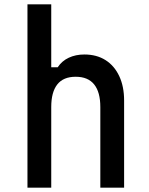

<svg xmlns="http://www.w3.org/2000/svg" viewBox="-20 -868 690 888"><path d="M107 0V-848H217V-557H247Q266 -586 298 -601Q330 -616 370 -616Q427 -616 468 -590Q509 -564 531.5 -516Q554 -468 554 -403V0H444V-373Q444 -442 415.5 -477.5Q387 -513 330 -513Q273 -513 245 -477.5Q217 -442 217 -373V0Z"/></svg>

Font: Martian Mono SemiCondensed
Style: Regular
Weight: 400
Width: 4
Designer: Roman Shamin
Foundry: Evil Martians
Version: Version 1.000